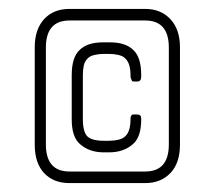

<svg xmlns="http://www.w3.org/2000/svg" viewBox="-20 -411 481 431"><path d="M306 0H136Q100 0 79 -22.5Q58 -45 58 -86V-305Q58 -345 79 -368Q100 -391 136 -391H306Q341 -391 362.5 -368Q384 -345 384 -305V-86Q384 -45 362.5 -22.5Q341 0 306 0ZM359 -304Q359 -365 306 -365H136Q83 -365 83 -304V-87Q83 -26 136 -26H306Q359 -26 359 -87ZM279 -88Q258 -69 225 -69H213Q180 -69 159 -88Q141 -104 141 -143V-242Q141 -283 159 -299Q167 -307 180 -311.5Q193 -316 213 -316H225Q245 -316 258 -311.5Q271 -307 279 -299Q297 -283 297 -242V-239Q297 -228 288 -228H281Q276 -228 276 -230Q273 -236 273 -239V-242Q273 -268 262 -279Q257 -285 246.5 -287.5Q236 -290 225 -290H213Q202 -290 191.5 -287.5Q181 -285 176 -279Q170 -273 168 -263.5Q166 -254 166 -242V-144Q166 -115 176 -105Q186 -95 213 -95H225Q236 -95 246.5 -97.5Q257 -100 263 -107Q273 -118 273 -144V-145Q273 -150 276 -153Q276 -154 281 -154H288Q297 -154 297 -145V-143Q297 -104 279 -88Z"/></svg>

Font: Chathura Light
Style: Regular
Weight: 300
Designer: Appaji Ambarisha Darbha
Foundry: Aditya Fonts
Version: Version 1.002 2016